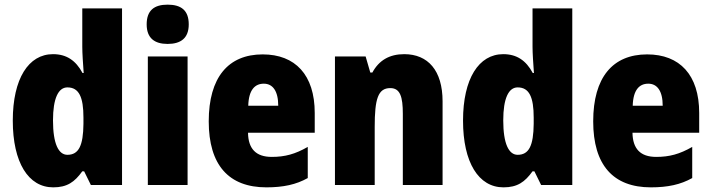

<svg xmlns="http://www.w3.org/2000/svg" viewBox="-20 -796 3060 826"><path d="M209 10C269 10 301 -13 334 -59H342L371 0H505V-760H334V-595C334 -566 337 -525 340 -482H335C306 -536 266 -563 208 -563C103 -563 35 -458 35 -277C35 -97 102 10 209 10ZM270 -130C232 -130 208 -177 208 -278C208 -373 231 -420 270 -420C320 -420 339 -378 339 -290V-263C338 -170 319 -130 270 -130Z M701 -776C643 -776 611 -751 611 -691C611 -632 645 -607 701 -607C758 -607 792 -632 792 -691C792 -751 760 -776 701 -776ZM787 -553H616V0H787Z M1110 -562C962 -562 878 -463 878 -274C878 -86 964 10 1126 10C1199 10 1254 -2 1304 -30V-164C1250 -133 1206 -121 1149 -121C1081 -121 1048 -156 1047 -225H1334V-310C1334 -474 1250 -562 1110 -562ZM1115 -436C1153 -436 1177 -405 1177 -341H1048C1050 -410 1077 -436 1115 -436Z M1719 -563C1655 -563 1610 -536 1582 -484H1573L1553 -553H1421V0H1592V-250C1592 -370 1606 -417 1659 -417C1702 -417 1713 -379 1713 -306V0H1884V-360C1884 -493 1821 -563 1719 -563Z M2146 10C2206 10 2238 -13 2271 -59H2279L2308 0H2442V-760H2271V-595C2271 -566 2274 -525 2277 -482H2272C2243 -536 2203 -563 2145 -563C2040 -563 1972 -458 1972 -277C1972 -97 2039 10 2146 10ZM2207 -130C2169 -130 2145 -177 2145 -278C2145 -373 2168 -420 2207 -420C2257 -420 2276 -378 2276 -290V-263C2275 -170 2256 -130 2207 -130Z M2764 -562C2616 -562 2532 -463 2532 -274C2532 -86 2618 10 2780 10C2853 10 2908 -2 2958 -30V-164C2904 -133 2860 -121 2803 -121C2735 -121 2702 -156 2701 -225H2988V-310C2988 -474 2904 -562 2764 -562ZM2769 -436C2807 -436 2831 -405 2831 -341H2702C2704 -410 2731 -436 2769 -436Z"/></svg>

Font: Noto Sans Hebrew Condensed Black
Style: Regular
Weight: 900
Width: 3
Designer: Monotype Design Team
Foundry: Monotype Imaging Inc.
Version: Version 2.004